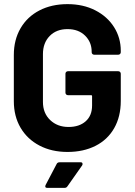

<svg xmlns="http://www.w3.org/2000/svg" viewBox="-20 -728 652 930"><path d="M307 8Q230 8 171 -23Q112 -54 79.5 -109.5Q47 -165 47 -238V-462Q47 -535 79.5 -591Q112 -647 171 -677.5Q230 -708 307 -708Q383 -708 441.5 -678Q500 -648 532.5 -596.5Q565 -545 565 -482V-475Q565 -470 561.5 -466.5Q558 -463 553 -463H436Q431 -463 427.5 -466.5Q424 -470 424 -475V-478Q424 -524 392 -555.5Q360 -587 307 -587Q253 -587 220.5 -553.5Q188 -520 188 -466V-234Q188 -180 223 -146.5Q258 -113 312 -113Q364 -113 395 -140.5Q426 -168 426 -217V-262Q426 -267 421 -267H309Q304 -267 300.5 -270.5Q297 -274 297 -279V-371Q297 -376 300.5 -379.5Q304 -383 309 -383H553Q558 -383 561.5 -379.5Q565 -376 565 -371V-239Q565 -163 533 -107Q501 -51 442.5 -21.5Q384 8 307 8ZM209 182Q202 182 200.5 179Q199 176 199 174Q199 172 201 168L254 67Q258 58 269 58H370Q377 58 378.5 61Q380 64 380 66Q380 69 378 73L307 174Q302 182 293 182Z"/></svg>

Font: LinhAnh
Style: Bold
Weight: 700
Designer: Jeremy Tribby
Foundry: Tribby Type
Version: Version 1.408